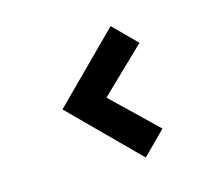

<svg xmlns="http://www.w3.org/2000/svg" viewBox="-76 -657 797 683"><g transform="rotate(-15 322.5 -315.0)"><path d="M466 -157 302 -315 466 -473 382 -557 140 -315 382 -73Z"/></g></svg>

Font: Manrope ExtraBold
Style: Regular
Weight: 800
Designer: Mikhail Sharanda
Foundry: Mikhail Sharanda
Version: Version 4.505